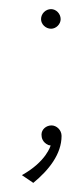

<svg xmlns="http://www.w3.org/2000/svg" viewBox="-20 -319 183 421"><path d="M92 -256C103 -256 113 -266 113 -277C113 -289 103 -299 92 -299C80 -299 70 -289 70 -277C70 -266 80 -256 92 -256ZM53 82C87 54 115 19 115 -21C115 -34 104 -44 93 -44C81 -44 71 -35 71 -24C71 -17 73 -7 86 -1L91 0C91 0 82 35 28 65Z"/></svg>

Font: Advent Pro
Style: ExtraLight
Weight: 250
Designer: Andreas Kalpakidis
Foundry: Andreas Kalpakidis
Version: Version 2.002 2007